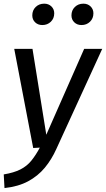

<svg xmlns="http://www.w3.org/2000/svg" viewBox="-29 -787 564 1021"><path d="M418.5 -527.1H514.6L270.7 5Q245.6 61.1 209 105.2Q172.4 149.2 120.2 177.2Q68 205.2 -5.1 213.1L-9.1 140.5Q44.8 131.6 79.3 114.1Q113.8 96.7 137.3 67.8Q160.9 38.9 182.8 -2L147.5 0L46.7 -527.1H143.8L217.2 -70.5ZM196 -653.8Q172.8 -653.8 157.7 -668.4Q142.7 -683 142.7 -705.1Q142.7 -732.3 160.8 -749.9Q178.9 -767.5 206.1 -767.5Q229.2 -767.5 244.3 -752.9Q259.4 -738.3 259.4 -716.2Q259.4 -689 241.3 -671.4Q223.1 -653.8 196 -653.8ZM404.3 -653.8Q381.1 -653.8 366 -668.4Q351 -683 351 -705.1Q351 -732.3 369.1 -749.9Q387.2 -767.5 414.4 -767.5Q437.6 -767.5 452.6 -752.9Q467.7 -738.3 467.7 -716.2Q467.7 -689 449.6 -671.4Q431.5 -653.8 404.3 -653.8Z"/></svg>

Font: Fira Sans Variable
Style: Italic
Weight: 397
Italic angle: -8°
Designer: Carrois Corporate & Edenspiekermann AG
Foundry: Carrois Corporate GbR & Edenspiekermann AG
Version: Version 4.202